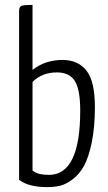

<svg xmlns="http://www.w3.org/2000/svg" viewBox="-20 -755 442 785"><path d="M58 -708Q58 -727 67.5 -731Q77 -735 113 -735V-469Q164 -510 237 -510Q301 -509 334.5 -465Q368 -421 368 -318Q368 -234 355 -172Q342 -110 323 -76Q304 -42 276.5 -21.5Q249 -1 225.5 4.5Q202 10 173 10Q96 10 58 -20ZM113 -58Q133 -40 180 -40Q308 -40 308 -303Q308 -390 285.5 -424.5Q263 -459 213 -459Q152 -459 113 -420Z"/></svg>

Font: Yanone Kaffeesatz Light
Style: Regular
Weight: 300
Designer: Yanone (Cyrillic: Daniel Pouzeot)
Foundry: Yanone
Version: Version 1.003;PS 001.003;hotconv 1.0.88;makeotf.lib2.5.64775